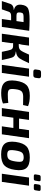

<svg xmlns="http://www.w3.org/2000/svg" viewBox="1330 -2090 764 3483"><g transform="rotate(90 1712.5 -349.0)"><path d="M460 0H316L340 -168H260Q199 -168 185 -127L141 0H-9L40 -148Q52 -184 83 -200.5Q114 -217 148 -215L149 -220Q42 -244 58 -358Q69 -449 126 -476Q183 -503 324 -503Q446 -503 530 -496ZM354 -265 372 -394H275Q233 -394 218 -382.5Q203 -371 198 -335Q193 -295 205.5 -280Q218 -265 260 -265Z M907 -257 906 -253Q939 -249 958.5 -242Q978 -235 992.5 -222Q1007 -209 1016 -183.5Q1025 -158 1033.5 -123Q1042 -88 1054 -31Q1058 -11 1060 0H912Q884 -140 872 -166Q857 -199 821 -203Q813 -204 802 -204H753Q756 -183 753 -159L730 0H583L653 -493H799L782 -364Q778 -339 768 -307H800Q857 -307 884 -340Q911 -373 962 -493H1118Q1054 -353 1030 -321Q998 -276 942 -263Q927 -260 907 -257Z M1286 -711H1349Q1396 -711 1390 -665L1383 -611Q1377 -571 1336 -571H1273Q1226 -571 1232 -617L1240 -670Q1243 -711 1286 -711ZM1295 0H1148L1216 -493H1363Z M1838 -117 1849 -20Q1772 12 1656 12Q1523 12 1469.5 -50Q1416 -112 1436 -253Q1456 -392 1516.5 -449.5Q1577 -507 1708 -507Q1825 -507 1897 -475L1877 -385Q1761 -387 1728 -387Q1659 -387 1629.5 -358.5Q1600 -330 1590 -246Q1579 -159 1597.5 -133.5Q1616 -108 1683 -108Q1775 -108 1838 -117Z M2478 -493 2408 0H2263L2293 -209H2107L2078 0H1932L2002 -493H2147L2122 -312H2307L2333 -493Z M2829 -507Q2966 -507 3020 -445Q3074 -383 3053 -240Q3034 -101 2970.5 -44Q2907 13 2773 13Q2637 13 2582 -48.5Q2527 -110 2546 -252Q2566 -392 2629.5 -449.5Q2693 -507 2829 -507ZM2827 -396Q2766 -396 2740 -365Q2714 -334 2700 -240Q2688 -155 2703 -126.5Q2718 -98 2776 -98Q2836 -98 2862 -129.5Q2888 -161 2901 -252Q2914 -338 2898.5 -367Q2883 -396 2827 -396Z M3355 -704H3406Q3438 -704 3434 -673L3424 -610Q3421 -580 3392 -580H3338Q3307 -580 3310 -610L3320 -673Q3326 -704 3355 -704ZM3181 -704H3231Q3263 -704 3259 -673L3249 -610Q3246 -580 3217 -580H3163Q3132 -580 3135 -610L3145 -672Q3149 -704 3181 -704ZM3271 0H3123L3192 -493H3340Z"/></g></svg>

Font: Ezarion
Style: Bold Italic
Weight: 700
Italic angle: -8°
Designer: Natanael Gama
Version: Version 1.001;PS 001.001;hotconv 1.0.70;makeotf.lib2.5.58329